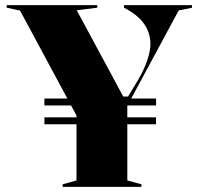

<svg xmlns="http://www.w3.org/2000/svg" viewBox="-20 -728 774 748"><path d="M153 -317V-344H588V-317ZM153 -244V-271H588V-244ZM224 0V-10L278 -25V-278L58 -687L6 -698V-708H359V-698L279 -688L460 -352H479L520 -420Q543 -460 554.5 -495.5Q566 -531 566 -556Q566 -600 541 -635.5Q516 -671 463 -698V-708H728V-698L676 -687L476 -316V-25L531 -10V0Z"/></svg>

Font: Kalnia SemiBold
Style: Regular
Weight: 600
Designer: Frida Medrano
Foundry: Frida Medrano
Version: Version 1.105